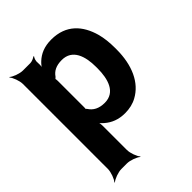

<svg xmlns="http://www.w3.org/2000/svg" viewBox="-223 -666 1008 1008"><g transform="rotate(-45 281.0 -162.5)"><path d="M188 -500V-503C186 -514 192 -533 198 -539L195 -542C189 -536 171 -528 159 -528H104C80 -528 43 -542 30 -554L28 -552C40 -539 54 -502 54 -478V153C54 177 40 214 28 227L30 229C43 217 80 203 104 203H145C169 203 206 217 219 229L221 227C209 214 195 177 195 153V-24C195 -37 193 -54 188 -62L185 -60C189 -52 202 -38 212 -30C240 -6 276 10 325 10C358 10 388 3 413 -11C489 -52 530 -141 530 -259V-270C530 -310 526 -347 517 -380C492 -469 435 -538 324 -538C271 -538 235 -521 207 -495C197 -486 184 -470 181 -461L184 -460C188 -469 189 -487 188 -500ZM288 -104C245 -104 217 -120 200 -147C199 -149 192 -155 191 -154L194 -151C195 -152 195 -165 195 -168V-360C195 -363 194 -377 193 -378L191 -375C192 -374 200 -382 202 -384C219 -409 245 -423 287 -423C366 -423 389 -349 389 -270V-259C389 -180 367 -104 288 -104Z"/></g></svg>

Font: Asimov
Style: Edge
Weight: 500
Designer: Google
Version: Version 2.000980: 2014